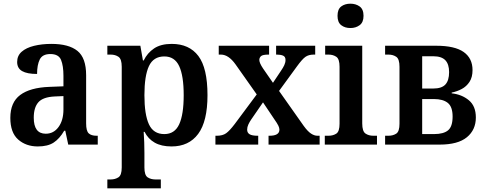

<svg xmlns="http://www.w3.org/2000/svg" viewBox="-20 -784 2630 1041"><path d="M185 10Q121 10 78.5 -27.5Q36 -65 36 -145Q36 -229 89.5 -269Q143 -309 247 -313L324 -316V-373Q324 -427 311 -459Q298 -491 253 -491Q210 -491 195.5 -461.5Q181 -432 181 -383Q127 -383 100 -398.5Q73 -414 73 -448Q73 -482 97.5 -503.5Q122 -525 164.5 -535.5Q207 -546 259 -546Q353 -546 400 -508Q447 -470 447 -376V-115Q447 -74 461 -61Q475 -48 503 -48H510V0H350L334 -75H328Q303 -32 271 -11Q239 10 185 10ZM228 -59Q271 -59 297.5 -95.5Q324 -132 324 -190V-263L277 -261Q213 -258 188 -229.5Q163 -201 163 -146Q163 -59 228 -59Z M562 237V189H580Q604 189 622 177.5Q640 166 640 124V-422Q640 -464 622.5 -476Q605 -488 580 -488H562V-536H741L755 -456H759Q779 -497 815.5 -521.5Q852 -546 911 -546Q1006 -546 1055.5 -480.5Q1105 -415 1105 -268Q1105 -126 1054.5 -58Q1004 10 910 10Q855 10 819 -10.5Q783 -31 764 -69H759Q761 -45 762 -12.5Q763 20 763 45V124Q763 166 780.5 177.5Q798 189 823 189H852V237ZM871 -57Q927 -57 951.5 -110Q976 -163 976 -268Q976 -373 951.5 -425.5Q927 -478 871 -478Q812 -478 787.5 -425.5Q763 -373 763 -268Q763 -163 787.5 -110Q812 -57 871 -57Z M1148 0V-48H1156Q1187 -48 1206 -61.5Q1225 -75 1253 -112L1372 -272L1257 -435Q1219 -488 1178 -488H1166V-536H1439V-488H1436Q1404 -488 1395 -479.5Q1386 -471 1386 -459Q1386 -443 1406 -413L1460 -335L1504 -401Q1515 -417 1521.5 -431Q1528 -445 1528 -459Q1528 -477 1514.5 -482.5Q1501 -488 1481 -488H1477V-536H1689V-488H1681Q1654 -488 1636.5 -476Q1619 -464 1590 -424L1493 -291L1627 -101Q1648 -72 1666 -60Q1684 -48 1701 -48H1713V0H1436V-48H1441Q1495 -48 1495 -81Q1495 -90 1489.5 -102Q1484 -114 1465 -141L1406 -229L1342 -136Q1333 -123 1326.5 -109Q1320 -95 1320 -81Q1320 -64 1333.5 -56Q1347 -48 1377 -48H1380V0Z M1880 -632Q1850 -632 1830 -647.5Q1810 -663 1810 -698Q1810 -734 1830 -749Q1850 -764 1880 -764Q1909 -764 1930 -749Q1951 -734 1951 -698Q1951 -663 1930 -647.5Q1909 -632 1880 -632ZM1741 0V-48H1761Q1786 -48 1803.5 -59.5Q1821 -71 1821 -113V-422Q1821 -464 1803.5 -476Q1786 -488 1761 -488H1743V-536H1944V-115Q1944 -72 1961.5 -60Q1979 -48 2004 -48H2024V0Z M2068 0V-48H2086Q2111 -48 2128.5 -59.5Q2146 -71 2146 -113V-422Q2146 -464 2128.5 -476Q2111 -488 2086 -488H2068V-536H2345Q2446 -536 2494 -502Q2542 -468 2542 -404Q2542 -365 2525.5 -340Q2509 -315 2483.5 -301.5Q2458 -288 2429 -282V-278Q2484 -272 2522 -240.5Q2560 -209 2560 -147Q2560 -80 2511.5 -40Q2463 0 2364 0ZM2269 -304H2329Q2375 -304 2395 -326Q2415 -348 2415 -393Q2415 -436 2394.5 -457.5Q2374 -479 2329 -479H2269ZM2269 -57H2333Q2385 -57 2409.5 -77.5Q2434 -98 2434 -152Q2434 -205 2408 -226Q2382 -247 2332 -247H2269Z"/></svg>

Font: Noto Serif SemiCondensed SemiBold
Style: Regular
Weight: 600
Width: 4
Designer: Monotype Design Team
Foundry: Monotype Imaging Inc.
Version: Version 2.013; ttfautohint (v1.8.4.7-5d5b)